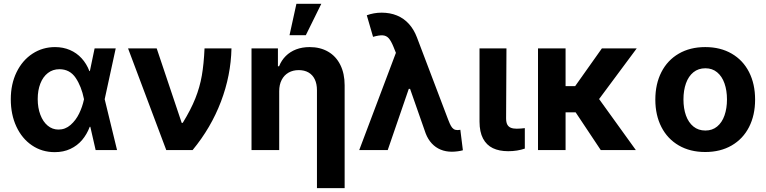

<svg xmlns="http://www.w3.org/2000/svg" viewBox="-20 -783 3995 1002"><path d="M36.3 -265.2Q36.3 -344.3 66.6 -406.5Q97 -468.6 149.8 -503Q202.5 -537.3 267.2 -537.3Q309.5 -537.3 344.9 -522.1Q380.3 -506.9 405.9 -478.8Q431.6 -450.8 446.5 -412.1H490.3L526 -266.6L590.8 0H479.1L418.1 -266.6Q405.1 -331.9 374.8 -376.8Q344.4 -421.8 290.1 -421.8Q255.4 -421.8 229.9 -402Q204.4 -382.3 190.6 -347Q176.8 -311.7 176.8 -266.2Q176.8 -220.5 190.6 -184.1Q204.3 -147.7 228.9 -127.3Q253.4 -106.8 285.4 -106.8Q320.7 -106.8 348.3 -131Q375.9 -155.2 393 -190.5Q410.2 -225.9 418.1 -263.8L473.7 -530.4H583.9L526 -263.8L490.3 -121.2H448.3Q433.5 -81.9 408.5 -52.4Q383.5 -22.9 347.3 -5.9Q311.1 11.2 264.8 11Q198.6 10.8 146.7 -24.5Q94.7 -59.7 65.5 -122.4Q36.3 -185.1 36.3 -265.2Z M648.3 -530.4H797.8L928.2 -141.9H933.7Q976 -210.6 999.4 -269.4Q1022.8 -328.2 1033.3 -388.5Q1043.8 -448.9 1047.4 -530.4H1188Q1185 -389.4 1133.2 -253Q1081.4 -116.5 985.3 0H847.6Z M1437.1 0H1292.6V-530.4H1430.4V-437.1H1436.5Q1448.7 -468.1 1471.4 -490.7Q1494.1 -513.2 1525.6 -525.3Q1557.1 -537.3 1595.9 -537.3Q1651.1 -537.3 1692.3 -513.4Q1733.6 -489.6 1756.1 -444.3Q1778.6 -399.1 1778.6 -337.8V198.9H1634.1V-312.4Q1634.1 -345 1622.9 -368.6Q1611.7 -392.2 1590.2 -404.7Q1568.7 -417.1 1539 -417.1Q1508.9 -417.1 1486 -404.1Q1463 -391 1450 -366.1Q1437.1 -341.2 1437.1 -307ZM1526.9 -763.1H1656.8L1576 -599.2H1490.9Z M2201.5 -86.8 2110.2 -347.4 2053.5 -489 2033.5 -538.7Q2021 -569.4 2008.8 -583.2Q1996.6 -597 1977.8 -598.5Q1959.1 -599.9 1926.9 -590.7L1894.2 -703.3Q1912.3 -710 1931.5 -713.4Q1950.7 -716.9 1971.8 -716.9Q2015.6 -716.9 2051.5 -702.2Q2087.4 -687.5 2113.7 -658.5Q2140.1 -629.5 2155.9 -587.8L2318.5 -159.5Q2318.9 -158.2 2319.6 -156.9Q2327.4 -136.3 2333.6 -125.6Q2339.8 -114.9 2347.5 -109.6Q2355.3 -104.2 2367.4 -104.2Q2369.4 -104.2 2371.5 -104.4Q2373.6 -104.5 2375.7 -104.9Q2378.7 -105.1 2382.4 -105.6L2395.7 1.2Q2385.1 4.4 2368.8 6.6Q2352.5 8.8 2338 8.8Q2306.2 8.8 2279.8 -2.1Q2253.3 -13 2233.4 -34.4Q2213.5 -55.7 2201.5 -86.8ZM2065.1 -557.5 2154.7 -319.2H2113.3L2003.5 0H1854.8Z M2623.1 -530.4 2621.2 -164.7Q2621.4 -143.7 2627.8 -132.3Q2634.2 -121 2646.2 -116.2Q2658.2 -111.3 2677.3 -111.3Q2689.7 -111.3 2699 -112.3Q2708.3 -113.3 2718.9 -114.3V-7.5Q2700 -1 2678 2.6Q2656 6.1 2632.3 6.1Q2585.3 6.1 2552.1 -9.8Q2519 -25.8 2500.8 -60Q2482.7 -94.3 2482.5 -147.9V-530.4Z M2931.6 0H2787.7V-530.4H2931.6ZM3055.1 -196.9H2906.4L2888.9 -333.5H2981.6L3121.1 -530.4H3302.9ZM2972.7 -213.9 3091.4 -287.1 3298.2 0H3115.1Z M3400 -263.2Q3400 -344.9 3431.8 -406.9Q3463.5 -468.9 3522.5 -503.1Q3581.4 -537.3 3660.5 -537.3Q3739.6 -537.3 3798.5 -503.1Q3857.5 -468.9 3889.1 -406.9Q3920.7 -344.9 3920.7 -263.2Q3920.7 -181.9 3889.1 -120Q3857.5 -58.1 3798.5 -23.9Q3739.6 10.3 3660.5 10.3Q3581.4 10.3 3522.5 -23.9Q3463.5 -58.1 3431.8 -120Q3400 -181.9 3400 -263.2ZM3773.9 -264Q3773.9 -311.1 3760.9 -347.9Q3748 -384.7 3722.6 -405.7Q3697.3 -426.7 3661.3 -426.7Q3624.5 -426.7 3598.8 -405.9Q3573.1 -385.1 3559.9 -348.2Q3546.8 -311.3 3546.8 -264Q3546.8 -216.9 3559.9 -180.2Q3573.1 -143.6 3598.8 -122.7Q3624.5 -101.8 3661.3 -101.8Q3697.3 -101.8 3722.6 -122.7Q3748 -143.6 3760.9 -180.3Q3773.9 -217.1 3773.9 -264Z"/></svg>

Font: Pretendard Variable
Style: Regular
Weight: 400
Designer: Base glyphs from Inter by Rasmus Andersson; Hangul glyphs from Noto Sans CJK(Source Han Sans) by Jang Soo-young and Kang
Foundry: Kil Hyung-jin
Version: Version 1.100;FEAKit 1.0